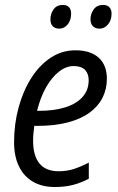

<svg xmlns="http://www.w3.org/2000/svg" viewBox="-20 -749 477 779"><path d="M202.1 9.8Q150.9 9.8 113.8 -11.7Q76.7 -33.2 56.9 -74Q37.1 -114.7 37.1 -172.4Q37.1 -245.1 55.2 -312Q73.2 -378.9 106.4 -431.6Q139.6 -484.4 185.3 -514.6Q231 -544.9 286.1 -544.9Q347.2 -544.9 380.4 -514.9Q413.6 -484.9 413.6 -429.2Q413.6 -387.2 395.8 -352.1Q377.9 -316.9 342.8 -291.5Q307.6 -266.1 254.9 -252.2Q202.1 -238.3 131.8 -238.3H119.1Q117.2 -224.1 115.7 -208.5Q114.3 -192.9 114.3 -178.2Q114.3 -117.2 140.1 -85.7Q166 -54.2 217.8 -54.2Q250.5 -54.2 279.1 -63.2Q307.6 -72.3 340.3 -89.4V-23.9Q310.1 -7.8 277.1 1Q244.1 9.8 202.1 9.8ZM130.4 -299.3H137.7Q199.7 -299.3 244.9 -313.5Q290 -327.6 314.9 -355.5Q339.8 -383.3 339.8 -423.8Q339.8 -449.7 325 -465.3Q310.1 -481 278.8 -481Q248.5 -481 219.5 -458.5Q190.4 -436 167.2 -395.3Q144 -354.5 130.4 -299.3ZM383.8 -632.8Q367.2 -632.8 357.2 -642.3Q347.2 -651.9 347.2 -670.4Q347.2 -693.4 360.4 -711.2Q373.5 -729 397.9 -729Q415 -729 423.8 -719.7Q432.6 -710.4 432.6 -693.8Q432.6 -667 418.2 -649.9Q403.8 -632.8 383.8 -632.8ZM220.7 -632.8Q204.1 -632.8 194.3 -642.3Q184.6 -651.9 184.6 -670.4Q184.6 -693.4 197.5 -711.2Q210.4 -729 234.4 -729Q246.1 -729 253.4 -724.9Q260.7 -720.7 264.6 -712.9Q268.6 -705.1 268.6 -693.8Q268.6 -667 254.6 -649.9Q240.7 -632.8 220.7 -632.8Z"/></svg>

Font: Open Sans SemiCondensed
Style: Italic
Weight: 400
Width: 4
Italic angle: -12°
Designer: Monotype Design Team
Foundry: Monotype Imaging Inc.
Version: Version 3.000